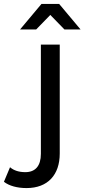

<svg xmlns="http://www.w3.org/2000/svg" viewBox="-112 -757 430 977"><path d="M23 200C131 200 192 133 192 24V-530H96V26C96 87 68 119 17 119C-15 119 -41 111 -61 94L-92 168C-65 189 -24 200 23 200ZM72 -607 144 -681 216 -607H298L189 -737H99L-10 -607Z"/></svg>

Font: Malon Grotesk Med
Style: Regular
Weight: 500
Designer: Julieta Ulanovsky
Foundry: Julieta Ulanovsky
Version: Version 7.200